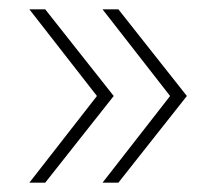

<svg xmlns="http://www.w3.org/2000/svg" viewBox="-20 -466 477 412"><path d="M43 -74 188 -260 43 -446H77L224 -260L77 -74ZM200 -74 345 -260 200 -446H234L381 -260L234 -74Z"/></svg>

Font: Montserrat ExtraLight
Style: Regular
Weight: 200
Designer: Julieta Ulanovsky
Foundry: Julieta Ulanovsky
Version: Version 9.000; ttfautohint (v1.8.4.7-5d5b)